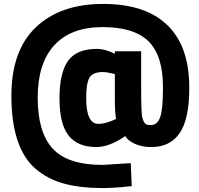

<svg xmlns="http://www.w3.org/2000/svg" viewBox="-20 -749 1013 978"><path d="M944 -305V-297Q944 -143 895.5 -71.5Q847 0 751 0Q680 0 635 -36Q625 -44 618 -56Q538 0 470 0Q376 0 329.5 -58.5Q283 -117 283 -247.5Q283 -378 326.5 -439Q370 -500 474 -500Q509 -500 550 -482L565 -475V-488H699V-309Q699 -171 704.5 -151Q710 -131 716.5 -123Q723 -115 730 -113.5Q737 -112 749 -112Q781 -112 795.5 -151Q810 -190 810 -297V-306Q810 -466 736.5 -538.5Q663 -611 502.5 -611Q342 -611 257 -519Q172 -427 172 -251.5Q172 -76 248 7.5Q324 91 503 91L646 82L651 199Q561 209 503 209Q388 209 305 186Q222 163 160 110Q38 3 38 -261Q38 -492 163 -610.5Q288 -729 505 -729Q722 -729 833 -620.5Q944 -512 944 -305ZM481 -118Q519 -118 571 -143Q565 -179 565 -249V-372Q523 -382 504 -382Q452 -382 435.5 -353Q419 -324 419 -251Q419 -118 481 -118Z"/></svg>

Font: Titillium Web[RUS by Daymarius]
Style: Bold
Weight: 700
Designer: Cyrillization by Daymarius
Foundry: Cyrillization by Daymarius
Version: Version 1.002 September 11, 2018